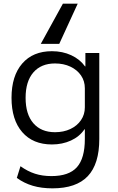

<svg xmlns="http://www.w3.org/2000/svg" viewBox="-20 -810 647 1050"><path d="M324 -790H405L304 -570H203ZM267 220Q207 220 159.5 206Q112 192 72 163L92 99Q131 127 171.5 140Q212 153 261 153Q357 153 400.5 104.5Q444 56 444 -50V-103H442Q415 -63 368 -41.5Q321 -20 264 -20Q160 -20 101.5 -87.5Q43 -155 43 -275Q43 -395 101.5 -462.5Q160 -530 264 -530Q322 -530 369.5 -508Q417 -486 445 -447H447V-520H523V-50Q523 87 460 153.5Q397 220 267 220ZM281 -87Q328 -87 365 -104.5Q402 -122 423 -153Q444 -184 444 -223V-327Q444 -367 423 -397.5Q402 -428 365 -445.5Q328 -463 281 -463Q205 -463 162.5 -414Q120 -365 120 -275Q120 -185 162.5 -136Q205 -87 281 -87Z"/></svg>

Font: M PLUS 2
Style: Regular
Weight: 400
Designer: Coji Morishita
Foundry: UNDERFOREST DESIGN
Version: Version 1.001